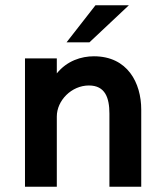

<svg xmlns="http://www.w3.org/2000/svg" viewBox="-20 -710 622 730"><path d="M233 -549H320L470 -690H343ZM75 0H196V-267C196 -328 252 -385 318 -385C380 -385 396 -338 396 -278V0H517V-293C517 -395 465 -496 337 -496C289 -496 235 -479 196 -431V-488H75Z"/></svg>

Font: FREAK Grotesk
Style: Bold
Weight: 700
Designer: La Scuola Open Source
Foundry: La Scuola Open Source
Version: Version 1.000;PS 1.0;hotconv 1.0.72;makeotf.lib2.5.5900